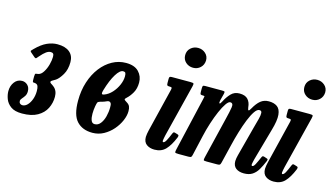

<svg xmlns="http://www.w3.org/2000/svg" viewBox="-112 -1065 2372 1375"><g transform="rotate(15 1074.5 -377.5)"><path d="M-23 -120Q-23 -159.5 -1.5 -187.8Q20 -216 54.5 -216Q78 -216 95.2 -199.2Q112.5 -182.5 112.5 -153.5Q112.5 -132.5 103 -118.2Q93.5 -104 84 -93.5Q74.5 -83 74.5 -73Q74.5 -61.5 81.8 -54.8Q89 -48 99.5 -48Q119.5 -48 136.5 -65.5Q153.5 -83 163.8 -111.2Q174 -139.5 174 -171.5Q174 -196.5 169.2 -208.2Q164.5 -220 152.5 -223.5Q143.5 -226 138 -225.5Q132.5 -225 130.2 -228.8Q128 -232.5 128 -247V-268Q128 -290 134.2 -290.8Q140.5 -291.5 153.5 -294Q173.5 -298.5 189.2 -323.8Q205 -349 213.8 -381.5Q222.5 -414 222.5 -439.5Q222.5 -456 216.8 -462.2Q211 -468.5 199 -468.5Q182.5 -468.5 165.2 -456.2Q148 -444 123 -415Q114.5 -405.5 109.8 -400Q105 -394.5 94 -403.5L65.5 -428Q54.5 -437 59 -442.2Q63.5 -447.5 72.5 -456.5Q115.5 -500 154.5 -517.5Q193.5 -535 231 -535Q289.5 -535 321.2 -508.8Q353 -482.5 353 -435Q353 -380 330.5 -341.8Q308 -303.5 285.5 -288Q268.5 -277 259.8 -272.8Q251 -268.5 251 -261Q251 -255 259.2 -250.5Q267.5 -246 280.5 -235.5Q310 -212 310 -166Q310 -120.5 290 -80.2Q270 -40 226.2 -15Q182.5 10 112 10Q58 10 28.8 -11.2Q-0.5 -32.5 -11.8 -62.8Q-23 -93 -23 -120Z M477 -182.5Q477 -258.5 497.8 -322.5Q518.5 -386.5 555 -433.8Q591.5 -481 639 -507Q686.5 -533 740.5 -533Q803.5 -533 834.8 -500.2Q866 -467.5 866 -420.5Q866 -376.5 847.8 -344.5Q829.5 -312.5 807.5 -293Q796 -283 797.2 -277.8Q798.5 -272.5 816.5 -262Q833.5 -252 839.5 -238.5Q845.5 -225 845.5 -203Q845.5 -170.5 829.5 -133Q813.5 -95.5 784.8 -62.2Q756 -29 717.8 -8Q679.5 13 634.5 13Q560.5 13 518.8 -32Q477 -77 477 -182.5ZM647 -274Q677.5 -285 702.5 -312.5Q727.5 -340 742 -373.8Q756.5 -407.5 756.5 -437.5Q756.5 -456 752.2 -463Q748 -470 735 -470Q711 -470 683.2 -425Q655.5 -380 632.5 -303Q626.5 -283 628.8 -275.5Q631 -268 647 -274ZM674 -230.5Q661.5 -224.5 651.2 -221.8Q641 -219 629.5 -215.5Q616 -212 612.8 -203.8Q609.5 -195.5 606 -176.5Q601 -149 600.8 -120Q600.5 -91 608 -71Q615.5 -51 634.5 -51Q660 -51 677.2 -73Q694.5 -95 703 -128.2Q711.5 -161.5 711.5 -195Q711.5 -213 709.8 -219.5Q708 -226 703 -231Q698.5 -235 691.8 -235.5Q685 -236 674 -230.5Z M1133.5 -697Q1133.5 -729.5 1156.2 -750Q1179 -770.5 1211 -770.5Q1242.5 -770.5 1265.5 -750Q1288.5 -729.5 1288 -697Q1286.5 -664.5 1264.5 -644Q1242.5 -623.5 1211 -623.5Q1179 -623.5 1156.2 -644Q1133.5 -664.5 1133.5 -697ZM1242 -493.5 1145 -105Q1143.5 -98.5 1140.5 -83.2Q1137.5 -68 1137.5 -64.5Q1137.5 -53.5 1142.5 -53.5Q1153 -53.5 1164.2 -74.2Q1175.5 -95 1189.5 -129.5Q1193.5 -138 1196.5 -140.5Q1199.5 -143 1207.5 -140.5L1227.5 -134.5Q1236 -132 1236.5 -126.8Q1237 -121.5 1233.5 -112Q1208 -50 1177.2 -17.8Q1146.5 14.5 1095.5 14.5Q1060 14.5 1036.5 -2.8Q1013 -20 1013 -58Q1013 -67.5 1015.5 -81.8Q1018 -96 1020.5 -106.5L1099.5 -429.5Q1102.5 -442.5 1100.2 -446.2Q1098 -450 1086 -450H1084Q1070.5 -450 1066.8 -453.5Q1063 -457 1063 -471V-502.5Q1063 -514 1067.5 -517Q1072 -520 1083 -520H1219.5Q1240 -520 1243.2 -515.8Q1246.5 -511.5 1242 -493.5Z M1330 -520H1451Q1467.5 -520 1472 -517.8Q1476.5 -515.5 1473.5 -501.5L1460 -449.5Q1455.5 -429.5 1460.8 -426.2Q1466 -423 1477 -445.5Q1494.5 -480.5 1519 -506.2Q1543.5 -532 1581.5 -532Q1624.5 -532 1644.2 -510Q1664 -488 1666.5 -453.5Q1669 -432.5 1674.5 -431.8Q1680 -431 1690.5 -450.5Q1713 -491 1738.2 -511.5Q1763.5 -532 1799 -532Q1837.5 -532 1861.2 -515Q1885 -498 1889 -456.2Q1893 -414.5 1871.5 -341L1805 -104.5Q1803 -97 1799.8 -82.5Q1796.5 -68 1796.5 -64.5Q1796.5 -53.5 1803 -53.5Q1813 -53.5 1824 -74.5Q1835 -95.5 1849.5 -129.5Q1853 -137.5 1856.5 -140Q1860 -142.5 1869 -140L1885.5 -134.5Q1895.5 -132 1897 -128.2Q1898.5 -124.5 1894 -113Q1878.5 -76 1861.8 -47.5Q1845 -19 1820.5 -3Q1796 13 1758 13Q1721 13 1698.8 -4Q1676.5 -21 1676.5 -56.5Q1676.5 -66 1678.8 -78.8Q1681 -91.5 1684 -102L1742.5 -324Q1753.5 -363 1761 -392.2Q1768.5 -421.5 1767.2 -437.8Q1766 -454 1749.5 -454Q1732.5 -454 1714.5 -427.5Q1696.5 -401 1679 -357.5Q1661.5 -314 1645.8 -261.8Q1630 -209.5 1618 -158.5L1584.5 -20.5Q1581.5 -8.5 1577.2 -4.2Q1573 0 1557.5 0H1479.5Q1458.5 0 1456.8 -4.5Q1455 -9 1459 -26.5L1533 -332.5Q1547 -388.5 1552 -421.2Q1557 -454 1533 -454Q1520 -454 1502.8 -429Q1485.5 -404 1467.2 -362.2Q1449 -320.5 1432.5 -269.5Q1416 -218.5 1404.5 -167L1371.5 -22.5Q1368.5 -9 1364.5 -4.5Q1360.5 0 1343.5 0H1270.5Q1247 0 1245 -5.2Q1243 -10.5 1247.5 -29L1339.5 -425.5Q1343 -441.5 1343.5 -445.8Q1344 -450 1334 -450H1331.5Q1318.5 -450 1314.2 -453Q1310 -456 1310 -471V-496.5Q1310 -511 1312.8 -515.5Q1315.5 -520 1330 -520Z M2017 -697Q2017 -729.5 2039.8 -750Q2062.5 -770.5 2094.5 -770.5Q2126 -770.5 2149 -750Q2172 -729.5 2171.5 -697Q2170 -664.5 2148 -644Q2126 -623.5 2094.5 -623.5Q2062.5 -623.5 2039.8 -644Q2017 -664.5 2017 -697ZM2125.5 -493.5 2028.5 -105Q2027 -98.5 2024 -83.2Q2021 -68 2021 -64.5Q2021 -53.5 2026 -53.5Q2036.5 -53.5 2047.8 -74.2Q2059 -95 2073 -129.5Q2077 -138 2080 -140.5Q2083 -143 2091 -140.5L2111 -134.5Q2119.5 -132 2120 -126.8Q2120.5 -121.5 2117 -112Q2091.5 -50 2060.8 -17.8Q2030 14.5 1979 14.5Q1943.5 14.5 1920 -2.8Q1896.5 -20 1896.5 -58Q1896.5 -67.5 1899 -81.8Q1901.5 -96 1904 -106.5L1983 -429.5Q1986 -442.5 1983.8 -446.2Q1981.5 -450 1969.5 -450H1967.5Q1954 -450 1950.2 -453.5Q1946.5 -457 1946.5 -471V-502.5Q1946.5 -514 1951 -517Q1955.5 -520 1966.5 -520H2103Q2123.5 -520 2126.8 -515.8Q2130 -511.5 2125.5 -493.5Z"/></g></svg>

Font: Besley* Condensed Semi
Style: Italic
Weight: 600
Width: 3
Italic angle: -13°
Designer: Owen Earl
Foundry: indestructible type*
Version: Version 3.000; ttfautohint (v1.8.3)